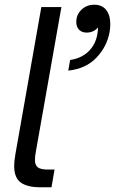

<svg xmlns="http://www.w3.org/2000/svg" viewBox="-20 -793 487 813"><path d="M151 0Q96 0 68 -20Q40 -40 40 -91Q40 -109 45 -139L155 -763H240L132 -152Q128 -133 128 -115Q128 -94 140 -84.5Q152 -75 184 -75H211L198 0ZM277 -539Q324 -546 354 -574.5Q384 -603 392 -647Q395 -662 395 -677Q377 -655 346 -655Q327 -655 315 -667Q303 -679 303 -700Q303 -731 325 -752Q347 -773 379 -773Q412 -773 429.5 -751Q447 -729 447 -690Q447 -675 444 -657Q433 -596 388.5 -549Q344 -502 269 -494Z"/></svg>

Font: Open Sauce One
Style: Italic
Weight: 400
Italic angle: -10°
Designer: Alfredo Marco Pradil
Foundry: Creative Sauce Fz LLC
Version: Version 1.477